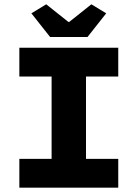

<svg xmlns="http://www.w3.org/2000/svg" viewBox="-20 -873 640 893"><path d="M70 0V-134H220V-517H70V-651H530V-517H380V-134H530V0ZM213 -701 126 -811 195 -853 298 -771H302L405 -853L474 -811L387 -701Z"/></svg>

Font: Source Code Pro ExtraBold
Style: Regular
Weight: 800
Monospace: yes
Designer: Paul D. Hunt, Teo Tuominen
Foundry: Adobe Systems Incorporated
Version: Version 1.018;hotconv 1.0.116;makeotfexe 2.5.65601